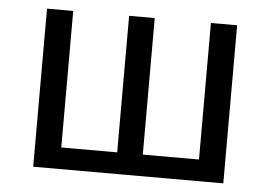

<svg xmlns="http://www.w3.org/2000/svg" viewBox="-44 -600 924 657"><g transform="rotate(5 418.5 -271.5)"><path d="M92 0H745V-543H655V-74H462V-543H374V-74H182V-543H92Z"/></g></svg>

Font: Noto Sans Japanese Regular
Style: Regular
Weight: 400
Designer: Ryoko NISHIZUKA (kana & ideographs); Paul D. Hunt (Latin, Greek & Cyrillic); Wenlong ZHANG (bopomofo); Sandoll Communica
Foundry: Adobe Systems Incorporated
Version: Version 1.000;PS 1;hotconv 1.0.78;makeotf.lib2.5.61930